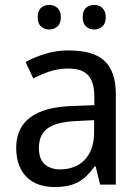

<svg xmlns="http://www.w3.org/2000/svg" viewBox="-20 -751 571 781"><path d="M387.2 0 369.1 -74.2H365.2Q349.1 -52.2 333 -36.4Q316.9 -20.5 297.9 -10.3Q278.8 0 255.4 4.9Q231.9 9.8 201.2 9.8Q167.5 9.8 139.2 0.2Q110.8 -9.3 90.1 -29.1Q69.3 -48.8 57.6 -78.9Q45.9 -108.9 45.9 -149.9Q45.9 -230 102.3 -272.9Q158.7 -315.9 273.9 -319.8L363.8 -323.2V-356.9Q363.8 -389.6 356.7 -411.6Q349.6 -433.6 336.2 -447Q322.8 -460.4 303 -466.3Q283.2 -472.2 257.8 -472.2Q217.3 -472.2 182.4 -460.4Q147.5 -448.7 115.2 -432.1L84 -499Q120.1 -518.6 164.6 -532.2Q209 -545.9 257.8 -545.9Q307.6 -545.9 344 -535.9Q380.4 -525.9 404.1 -504.2Q427.7 -482.4 439.5 -448.7Q451.2 -415 451.2 -367.2V0ZM224.1 -62Q253.9 -62 279.3 -71.3Q304.7 -80.6 323.2 -99.4Q341.8 -118.2 352.3 -146.7Q362.8 -175.3 362.8 -213.9V-262.2L293 -258.8Q249 -256.8 219.2 -249Q189.5 -241.2 171.6 -227.3Q153.8 -213.4 146 -193.6Q138.2 -173.8 138.2 -148.9Q138.2 -104 161.9 -83Q185.5 -62 224.1 -62ZM133.3 -681.2Q133.3 -707.5 147 -719.2Q160.6 -731 180.2 -731Q199.2 -731 213.4 -719Q227.5 -707 227.5 -681.2Q227.5 -655.3 213.4 -643.1Q199.2 -630.9 180.2 -630.9Q160.6 -630.9 147 -643.1Q133.3 -655.3 133.3 -681.2ZM316.4 -681.2Q316.4 -707.5 330.1 -719.2Q343.8 -731 363.3 -731Q372.6 -731 381.1 -728Q389.6 -725.1 396 -719Q402.3 -712.9 406.2 -703.6Q410.2 -694.3 410.2 -681.2Q410.2 -655.3 396 -643.1Q381.8 -630.9 363.3 -630.9Q343.8 -630.9 330.1 -643.1Q316.4 -655.3 316.4 -681.2Z"/></svg>

Font: Droid Sans
Style: Regular
Weight: 400
Version: Version 1.00 build 113